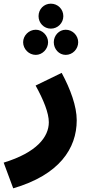

<svg xmlns="http://www.w3.org/2000/svg" viewBox="-56 -796 497 1046"><path d="M221 -640C259 -640 289 -671 289 -708C289 -746 259 -776 221 -776C183 -776 154 -746 154 -708C154 -671 183 -640 221 -640ZM139 -497C175 -497 206 -529 206 -566C206 -602 175 -634 139 -634C101 -634 70 -602 70 -566C70 -529 101 -497 139 -497ZM302 -497C340 -497 370 -529 370 -566C370 -602 340 -634 302 -634C265 -634 237 -602 237 -566C237 -529 265 -497 302 -497ZM16 230C266 157 362 14 362 -141C362 -217 328 -310 280 -399L138 -330C181 -252 210 -181 210 -130C210 -50 144 35 -36 90Z"/></svg>

Font: Noto Sans Arabic ExtBd
Style: Regular
Weight: 800
Designer: Monotype Design Team, Nadine Chahine, Nizar Qandah and Khaled Hosny
Foundry: Monotype Imaging Inc.
Version: Version 2.012